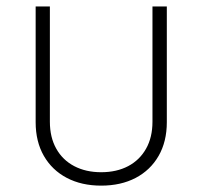

<svg xmlns="http://www.w3.org/2000/svg" viewBox="-20 -566 626 594"><path d="M293 8.3Q232.4 8.3 186.8 -15.6Q141.1 -39.6 115.7 -83.7Q90.3 -127.9 90.3 -188V-545.9H134.3V-189.5Q134.3 -141.1 154.1 -106Q173.8 -70.8 209.7 -52Q245.6 -33.2 293 -33.2Q340.8 -33.2 376.5 -52Q412.1 -70.8 431.9 -106Q451.7 -141.1 451.7 -189.5V-545.9H496.1V-188Q496.1 -127.9 470.7 -83.7Q445.3 -39.6 399.7 -15.6Q354 8.3 293 8.3Z"/></svg>

Font: Inter ExtraLight
Style: Regular
Weight: 250
Designer: Rasmus Andersson
Foundry: rsms
Version: Version 4.001;git-66647c0bb